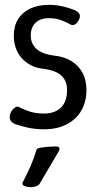

<svg xmlns="http://www.w3.org/2000/svg" viewBox="-20 -527 407 793"><path d="M162 7Q125 7 94.5 0Q64 -7 44 -14Q31 -19 24.5 -28Q18 -37 21 -52Q23 -62 29.5 -71Q36 -80 44.5 -84.5Q53 -89 60 -84Q77 -75 102.5 -66.5Q128 -58 162 -58Q206 -58 231.5 -82.5Q257 -107 257 -155Q257 -192 234.5 -214Q212 -236 158 -243Q131 -246 109 -257Q87 -268 70.5 -286Q54 -304 45.5 -328Q37 -352 37 -380Q37 -419 54.5 -447.5Q72 -476 104.5 -491.5Q137 -507 182 -507Q212 -507 239.5 -500.5Q267 -494 286 -486Q299 -481 306 -472.5Q313 -464 308 -450Q305 -441 298.5 -433.5Q292 -426 284.5 -424Q277 -422 269 -427Q254 -436 231.5 -444Q209 -452 182 -452Q147 -452 127 -433Q107 -414 107 -380Q107 -348 129.5 -326Q152 -304 206 -297Q245 -293 274.5 -275Q304 -257 320.5 -227Q337 -197 337 -155Q337 -107 316 -70.5Q295 -34 255.5 -13.5Q216 7 162 7ZM143 233Q140 238 129.5 242Q119 246 110 246H106Q101 246 92 244.5Q83 243 76.5 238.5Q70 234 74 226Q94 187 106.5 158.5Q119 130 131 91Q132 86 145.5 83.5Q159 81 176 79.5Q193 78 204 78H211Q219 78 222.5 80.5Q226 83 226 87.5Q226 92 222 99Q200 136 183 165Q166 194 143 233Z"/></svg>

Font: Winky Sans Light
Style: Regular
Weight: 300
Designer: Simon Atzbach
Foundry: typofactur
Version: Version 1.205